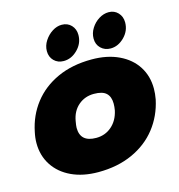

<svg xmlns="http://www.w3.org/2000/svg" viewBox="-105 -777 825 885"><g transform="rotate(-15 308.0 -335.0)"><path d="M171 -585Q171 -611 186 -634Q201 -657 223 -671Q245 -685 268 -685Q296 -685 313.5 -666.5Q331 -648 331 -620Q331 -580 301.5 -550.5Q272 -521 235 -521Q207 -521 189 -539Q171 -557 171 -585ZM394 -585Q394 -611 408.5 -634Q423 -657 445.5 -671Q468 -685 492 -685Q519 -685 536.5 -666.5Q554 -648 554 -620Q554 -580 524.5 -550.5Q495 -521 459 -521Q431 -521 412.5 -539Q394 -557 394 -585ZM15 -188Q15 -213 21 -240Q36 -315 80.5 -372.5Q125 -430 196 -462.5Q267 -495 360 -495Q434 -495 489 -469Q544 -443 573.5 -397Q603 -351 603 -291Q603 -267 598 -240Q582 -165 537 -107.5Q492 -50 420.5 -17.5Q349 15 257 15Q184 15 129.5 -10.5Q75 -36 45 -82Q15 -128 15 -188ZM403 -240Q406 -257 406 -272Q406 -305 388 -322Q370 -339 329 -339Q286 -339 255 -312.5Q224 -286 216 -240Q212 -218 212 -208Q212 -140 288 -140Q331 -140 362 -167Q393 -194 403 -240Z"/></g></svg>

Font: Readiness ExtraBold
Style: Italic
Weight: 800
Italic angle: -12°
Designer: Katatrad Team
Foundry: CadsonDemak
Version: Version 1.00;January 16, 2020;FontCreator 12.0.0.2550 64-bit